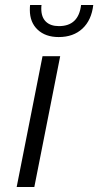

<svg xmlns="http://www.w3.org/2000/svg" viewBox="-20 -752 395 772"><path d="M151 -526H222L118 0H47ZM100 -712Q100 -725 101 -732H147Q146 -727 146 -717Q146 -683 164.5 -665Q183 -647 217 -647Q296 -647 306 -732H355Q348 -671 311.5 -637Q275 -603 216 -603Q163 -603 131.5 -632.5Q100 -662 100 -712Z"/></svg>

Font: Idrija
Style: Italic
Weight: 400
Italic angle: -11.3°
Designer: Julieta Ulanovsky
Foundry: Julieta Ulanovsky
Version: Version 7.200